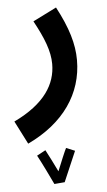

<svg xmlns="http://www.w3.org/2000/svg" viewBox="-89 -402 479 859"><g transform="rotate(-5 150.5 27.0)"><path d="M19 230C182 153 269 27 269 -124C269 -196 247 -270 196 -366L90 -313C133 -234 157 -174 157 -116C157 -26 106 59 -34 126ZM120 420 167 416V415C180 384 216 300 225 280L186 264C180 275 159 325 143 365C127 332 103 284 93 266L54 287C72 320 106 390 120 420Z"/></g></svg>

Font: Noto Sans Arabic Cond SemBd
Style: Regular
Weight: 600
Width: 3
Designer: Monotype Design Team, Nadine Chahine, Nizar Qandah and Khaled Hosny
Foundry: Monotype Imaging Inc.
Version: Version 2.012